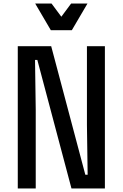

<svg xmlns="http://www.w3.org/2000/svg" viewBox="-20 -1060 690 1080"><path d="M80 0V-800H268L460 -77H473L469 -357V-800H570V0H382L190 -723H177L181 -443V0ZM472 -1040 384 -890H266L178 -1040H270L354 -927H296L380 -1040Z"/></svg>

Font: Martian Mono SemiCondensed
Style: Regular
Weight: 400
Width: 4
Designer: Roman Shamin
Foundry: Evil Martians
Version: Version 1.000